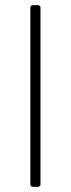

<svg xmlns="http://www.w3.org/2000/svg" viewBox="-20 -720 272 740"><path d="M97 -10V-690Q97 -700 107 -700H126Q136 -700 136 -690V-10Q136 0 126 0H107Q97 0 97 -10Z"/></svg>

Font: Barlow Semi Condensed ExLight
Style: Regular
Weight: 275
Width: 4
Designer: Jeremy Tribby
Foundry: Tribby Type
Version: Version 1.408